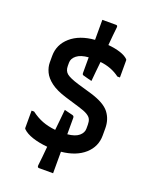

<svg xmlns="http://www.w3.org/2000/svg" viewBox="-181 -950 962 1208"><g transform="rotate(20 300.0 -345.5)"><path d="M261 -239Q275 -235 292.5 -231Q310 -227 317 -225Q328 -222 328 -210V-100Q380 -105 404.5 -126Q429 -147 429 -174V-201Q429 -222 422.5 -236.5Q416 -251 396 -263Q376 -275 335 -287L239 -316Q174 -336 137 -364Q100 -392 85 -424Q70 -456 70 -487V-531Q70 -607 129 -658.5Q188 -710 289 -718V-852H381Q392 -852 391 -839Q388 -814 385 -782.5Q382 -751 379 -716Q425 -712 460.5 -700.5Q496 -689 514 -671Q517 -668 517 -663V-549H500Q444 -591 369 -599Q365 -565 362 -531Q359 -497 356 -467Q341 -471 323.5 -475.5Q306 -480 300 -482Q289 -483 289 -496V-601Q237 -597 210.5 -576Q184 -555 184 -527V-505Q184 -472 205 -455Q226 -438 285 -420L381 -392Q473 -364 506.5 -320.5Q540 -277 540 -217V-169Q540 -94 483.5 -43.5Q427 7 328 17V161H233Q222 161 223 146Q226 120 229.5 87Q233 54 236 17Q180 12 136 -2.5Q92 -17 69 -40Q66 -43 66 -48V-163H83Q120 -135 159 -120Q198 -105 247 -100Q251 -137 254.5 -172.5Q258 -208 261 -239Z"/></g></svg>

Font: Recursive Sn Lnr St SmB
Style: Regular
Weight: 600
Version: Version 1.079;hotconv 1.0.112;makeotfexe 2.5.65598; ttfautoh